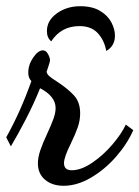

<svg xmlns="http://www.w3.org/2000/svg" viewBox="-20 -572 449 618"><path d="M102 -46Q102 -65 109.5 -87.5Q117 -110 132 -142Q145 -170 152 -189.5Q159 -209 159 -224Q159 -262 109 -288Q89 -238 62.5 -187Q36 -136 15 -101L0 -130Q46 -212 81 -311Q71 -321 71 -338Q71 -364 87 -387Q103 -410 118 -410Q128 -410 134.5 -398Q141 -386 141 -378Q141 -374 136.5 -360.5Q132 -347 130 -341Q131 -334 138 -327.5Q145 -321 164 -309Q199 -286 218.5 -264.5Q238 -243 238 -207Q238 -185 230.5 -163Q223 -141 208 -110Q186 -66 186 -47Q186 -24 211 -24Q241 -24 276.5 -48Q312 -72 341.5 -106.5Q371 -141 385 -171L409 -153Q389 -108 353 -67Q317 -26 272.5 0Q228 26 185 26Q148 26 125 6.5Q102 -13 102 -46ZM236 -488Q177 -488 145 -439Q131 -450 131 -472Q131 -506 163 -529Q195 -552 238 -552Q277 -552 302 -537Q327 -522 338.5 -500Q350 -478 350 -457Q350 -424 322 -408Q316 -442 295 -465Q274 -488 236 -488Z"/></svg>

Font: Dancing Script
Style: Bold
Weight: 700
Designer: Pablo Impallari
Foundry: Pablo Impallari
Version: Version 2.000